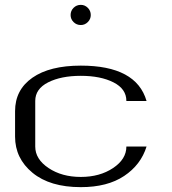

<svg xmlns="http://www.w3.org/2000/svg" viewBox="-20 -770 706 790"><path d="M312.5 -750Q329.1 -750 341.3 -737.8Q353.5 -725.6 353.5 -708Q353.5 -691.4 341.3 -679.2Q329.1 -667 312.5 -667Q294.9 -667 282.7 -679.2Q270.5 -691.4 270.5 -708Q270.5 -725.6 282.7 -737.8Q294.9 -750 312.5 -750ZM583 -354.5H500Q500 -404.3 446.8 -431.2Q393.6 -458 312.5 -458Q231.4 -458 178.2 -431.2Q125 -404.3 125 -354.5V-167Q125 -115.2 179.7 -78.6Q234.4 -42 312.5 -42Q390.6 -42 445.3 -78.6Q500 -115.2 500 -167H583Q559.6 -91.8 490.7 -45.9Q421.9 0 312.5 0Q185.5 0 113.8 -59.1Q42 -118.2 42 -208V-312.5Q42 -400.4 113.3 -450.2Q184.6 -500 312.5 -500Q541 -500 583 -354.5Z"/></svg>

Font: okolaks
Style: Regular
Weight: 500
Version: Version 000.6.0